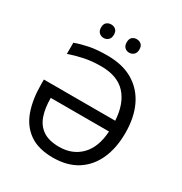

<svg xmlns="http://www.w3.org/2000/svg" viewBox="-207 -1059 1154 1219"><g transform="rotate(30 369.5 -449.0)"><path d="M332 -646Q265 -646 208.5 -634Q152 -622 104 -605V-687Q148 -703 201.5 -714Q255 -725 334 -725Q447 -725 523 -679Q599 -633 638 -550.5Q677 -468 677 -356Q677 -245 640 -163Q603 -81 531.5 -35.5Q460 10 355 10Q249 10 183.5 -35.5Q118 -81 88.5 -163.5Q59 -246 59 -357V-391H582Q575 -512 514 -579Q453 -646 332 -646ZM355 -69Q453 -69 514 -131.5Q575 -194 582 -312H155Q155 -237 174 -182.5Q193 -128 237 -98.5Q281 -69 355 -69ZM208 -859Q208 -885 222 -896.5Q236 -908 255 -908Q274 -908 288 -896.5Q302 -885 302 -859Q302 -834 288 -821.5Q274 -809 255 -809Q236 -809 222 -821.5Q208 -834 208 -859ZM396 -859Q396 -885 409.5 -896.5Q423 -908 442 -908Q461 -908 475 -896.5Q489 -885 489 -859Q489 -834 475 -821.5Q461 -809 442 -809Q423 -809 409.5 -821.5Q396 -834 396 -859Z"/></g></svg>

Font: Noto Sans Historical
Style: Regular
Weight: 400
Designer: Monotype Design Team
Foundry: Monotype Imaging Inc.
Version: Version 2.013; ttfautohint (v1.8.4.7-5d5b)